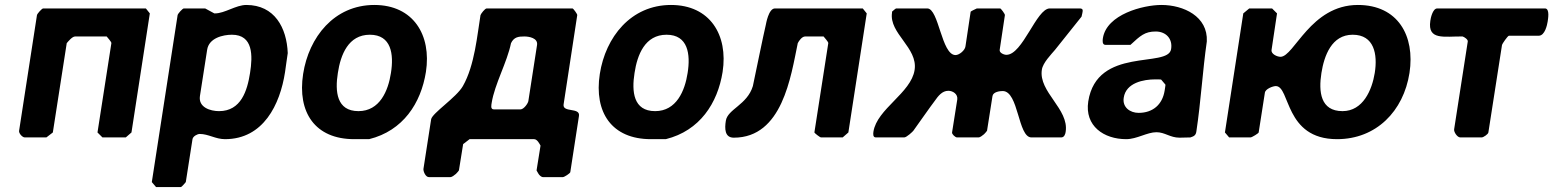

<svg xmlns="http://www.w3.org/2000/svg" viewBox="-20 -554 6262 774"><path d="M283 -407H410C412 -404 430 -385 429 -380L373 -20L393 0H487L510 -20L584 -500L568 -520H154C149 -520 130 -499 129 -493L57 -27C55 -17 70 0 80 0H167L193 -20L249 -380C255 -387 271 -407 283 -407Z M729 180 756 7C758 -5 776 -14 785 -14C820 -14 849 7 887 7C1042 7 1109 -133 1129 -263C1131 -275 1138 -329 1140 -340C1136 -442 1087 -534 973 -534C931 -534 886 -500 847 -500H844L807 -520H721C716 -520 697 -499 696 -493L592 180L609 200H709C713 200 728 181 729 180ZM915 -414C1001 -414 999 -329 988 -260C977 -189 952 -106 863 -106C828 -106 779 -121 786 -167L815 -353C822 -401 879 -414 915 -414Z M1202 -256C1178 -101 1250 7 1408 7H1468C1605 -27 1677 -138 1697 -264C1720 -413 1646 -534 1489 -534C1327 -534 1225 -404 1202 -256ZM1342 -260C1353 -333 1384 -414 1471 -414C1558 -414 1568 -335 1556 -260C1545 -188 1511 -106 1425 -106C1337 -106 1330 -185 1342 -260Z M2159 33 2143 133C2143 134 2149 143 2151 147C2154 152 2162 160 2169 160H2249C2255 160 2278 145 2279 140L2314 -87C2319 -122 2247 -99 2252 -133L2307 -493C2308 -497 2291 -520 2288 -520H1942C1935 -520 1919 -499 1917 -493C1904 -415 1894 -291 1846 -207C1820 -161 1722 -98 1718 -73L1687 127C1686 136 1695 160 1709 160H1796C1802 160 1812 152 1818 147C1822 143 1830 134 1830 133L1847 27L1873 7H2133C2146 7 2155 26 2159 33ZM1962 -139C1974 -215 2024 -302 2040 -380C2052 -405 2070 -407 2094 -407C2112 -407 2149 -401 2145 -373L2110 -147C2109 -138 2092 -113 2078 -113H1971C1956 -113 1961 -131 1962 -139Z M2398 -256C2374 -101 2446 7 2604 7H2664C2801 -27 2873 -138 2893 -264C2916 -413 2842 -534 2685 -534C2523 -534 2421 -404 2398 -256ZM2538 -260C2549 -333 2580 -414 2667 -414C2754 -414 2764 -335 2752 -260C2741 -188 2707 -106 2621 -106C2533 -106 2526 -185 2538 -260Z M3319 -380 3263 -20C3263 -18 3285 0 3290 0H3377L3400 -20L3474 -500L3458 -520H3104C3078 -520 3068 -457 3067 -453C3058 -416 3023 -244 3015 -207C2992 -131 2913 -114 2906 -67C2901 -36 2901 1 2938 1C3134 1 3168 -245 3196 -380C3201 -390 3213 -407 3226 -407H3300C3302 -404 3320 -385 3319 -380Z M4012 -520H3918C3914 -518 3896 -510 3893 -507L3872 -367C3870 -351 3847 -332 3832 -332C3775 -332 3765 -520 3718 -520H3592C3591 -520 3580 -511 3576 -507V-503C3563 -419 3681 -362 3667 -272C3653 -179 3515 -115 3501 -23C3500 -15 3498 0 3511 0H3625C3635 0 3660 -24 3662 -27C3675 -45 3734 -129 3748 -147C3762 -167 3778 -188 3803 -188C3821 -188 3842 -175 3839 -153L3818 -20C3817 -13 3831 0 3838 0H3925C3931 0 3941 -8 3947 -13C3951 -17 3959 -26 3959 -27L3981 -167C3984 -184 4011 -187 4022 -187C4087 -187 4083 0 4138 0H4258C4271 0 4275 -15 4276 -23C4290 -115 4166 -183 4180 -273C4184 -301 4218 -335 4233 -353C4249 -373 4324 -467 4340 -487C4340 -489 4343 -498 4343 -500C4345 -511 4348 -520 4332 -520H4212C4158 -520 4103 -333 4037 -333C4027 -333 4008 -341 4010 -353L4031 -493C4032 -497 4015 -520 4012 -520Z M4367 -145C4352 -46 4430 7 4520 7C4563 7 4604 -21 4642 -21C4676 -21 4697 1 4735 1C4742 1 4772 0 4779 0C4795 -5 4801 -10 4803 -25C4821 -144 4828 -269 4845 -387C4850 -488 4751 -534 4662 -534C4588 -534 4441 -496 4426 -400C4425 -392 4422 -373 4437 -373H4537C4577 -410 4595 -427 4639 -427C4680 -427 4708 -398 4701 -356C4689 -278 4402 -368 4367 -145ZM4510 -160C4519 -221 4591 -234 4637 -234C4644 -234 4661 -234 4661 -233L4678 -213C4679 -213 4676 -196 4675 -189C4666 -132 4627 -99 4570 -99C4536 -99 4504 -121 4510 -160Z M5054 -20 5079 -180C5081 -196 5112 -207 5123 -207C5182 -207 5157 7 5370 7C5528 7 5638 -106 5662 -260C5685 -410 5615 -534 5454 -534C5263 -534 5197 -325 5142 -325C5129 -325 5103 -336 5106 -353L5128 -500L5108 -520H5016L4992 -500L4918 -20L4935 0H5021C5027 0 5054 -17 5054 -20ZM5307 -260C5318 -329 5348 -414 5433 -414C5520 -414 5534 -335 5522 -260C5511 -192 5475 -106 5392 -106C5303 -106 5295 -184 5307 -260Z M5876 -407C5883 -405 5898 -395 5897 -387L5842 -33C5840 -23 5854 0 5867 0H5953C5960 0 5979 -13 5980 -20L6035 -373C6035 -376 6058 -410 6063 -410H6183C6208 -410 6217 -454 6219 -467C6220 -475 6229 -520 6208 -520H5774C5755 -520 5747 -479 5746 -470C5734 -390 5803 -408 5876 -407Z"/></svg>

Font: Asimov Print
Style: CIt
Weight: 500
Designer: Google
Version: Version 2.000980: 2014